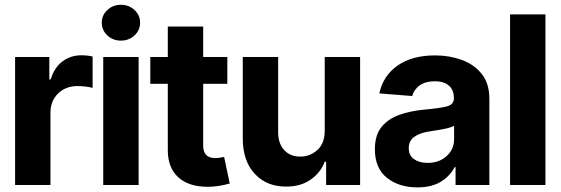

<svg xmlns="http://www.w3.org/2000/svg" viewBox="-20 -789 2391 819"><path d="M44.4 0V-545.9H190.4V-450.2H196.3Q211.4 -501 246.6 -527.1Q281.7 -553.2 327.1 -553.2Q353 -553.2 375 -547.9V-414.1Q364.3 -417.5 345.5 -419.7Q326.7 -421.9 310.5 -421.9Q260.7 -421.9 228 -390.4Q195.3 -358.9 195.3 -308.6V0Z M420.4 0V-545.9H571.3V0ZM495.6 -615.7Q461.9 -615.7 438 -637.9Q414.1 -660.2 414.1 -692.4Q414.1 -724.1 438 -746.3Q461.9 -768.6 495.6 -768.6Q529.8 -768.6 553.7 -746.3Q577.6 -724.1 577.6 -692.4Q577.6 -660.2 553.7 -637.9Q529.8 -615.7 495.6 -615.7Z M949.7 -545.9V-431.6H846.7V-168Q846.7 -114.7 897.9 -114.7Q906.7 -114.7 917.5 -116.2Q928.2 -117.7 936 -119.6L960 -6.3Q911.1 7.8 866.2 7.8Q784.7 7.8 740.2 -33Q695.8 -73.7 695.8 -147.9V-431.6H621.1V-545.9H695.8V-675.8H846.7V-545.9Z M1365.2 -231.9V-545.9H1516.1V0H1371.1V-99.1H1365.2Q1346.7 -51.3 1304 -22Q1261.2 7.3 1200.2 6.8Q1117.7 7.3 1066.7 -47.6Q1015.6 -102.5 1015.6 -198.2V-545.9H1166.5V-224.6Q1166.5 -176.8 1192.4 -148.7Q1218.3 -120.6 1261.2 -121.1Q1301.8 -120.6 1333.5 -148.9Q1365.2 -177.2 1365.2 -231.9Z M1760.3 10.3Q1682.1 10.3 1630.6 -30.5Q1579.1 -71.3 1579.1 -152.3Q1579.1 -213.4 1607.9 -248Q1636.7 -282.7 1683.3 -299.1Q1730 -315.4 1784.2 -320.8Q1855 -327.1 1885.5 -335Q1916 -342.8 1916 -369.1V-371.6Q1916 -405.3 1894.8 -423.8Q1873.5 -442.4 1835 -442.4Q1794.4 -442.4 1770 -424.6Q1745.6 -406.7 1738.3 -379.4L1598.1 -390.6Q1613.8 -465.3 1675.5 -509Q1737.3 -552.7 1835.9 -552.7Q1896.5 -552.7 1949.2 -533.7Q2002 -514.6 2034.7 -473.9Q2067.4 -433.1 2067.4 -368.2V0H1923.3V-76.2H1919.4Q1899.4 -37.6 1860.1 -13.7Q1820.8 10.3 1760.3 10.3ZM1803.7 -94.2Q1853.5 -94.2 1885.3 -123.3Q1917 -152.3 1917 -194.8V-252.9Q1907.7 -246.6 1889.2 -242.2Q1870.6 -237.8 1849.6 -234.4Q1828.6 -231 1812.5 -228.5Q1772 -222.7 1747.8 -205.8Q1723.6 -189 1723.6 -157.2Q1723.6 -126 1746.1 -110.1Q1768.6 -94.2 1803.7 -94.2Z M2306.6 -727.5V0H2155.8V-727.5Z"/></svg>

Font: Inter Tight
Style: Bold
Weight: 700
Designer: Rasmus Andersson
Foundry: rsms
Version: Version 3.004; ttfautohint (v1.8.4.7-5d5b)